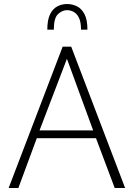

<svg xmlns="http://www.w3.org/2000/svg" viewBox="-20 -945 673 965"><path d="M23.4 0 294.9 -710.4H337.9L608.9 0H556.6L462.4 -250.5H165L72.3 0ZM178.7 -289.6H448.2L316.4 -649.4ZM217.8 -795.9Q217.8 -845.7 231.9 -873.8Q246.1 -901.9 268.8 -913.3Q291.5 -924.8 316.9 -924.8Q343.3 -924.8 366.7 -913.3Q390.1 -901.9 404.8 -873.8Q419.4 -845.7 419.4 -795.9H387.2Q387.2 -835 376.5 -856.2Q365.7 -877.4 349.4 -885.7Q333 -894 316.9 -894Q293 -894 271.7 -874.3Q250.5 -854.5 250.5 -795.9Z"/></svg>

Font: Comme Thin
Style: Regular
Weight: 250
Version: Version 1.000;gftools[0.9.27]